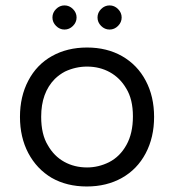

<svg xmlns="http://www.w3.org/2000/svg" viewBox="-20 -675 634 699"><path d="M296.9 -65.4Q251 -65.4 213.9 -85.9Q176.8 -106.4 154.3 -146Q129.9 -185.5 129.9 -250Q129.9 -337.4 179.7 -387.7Q196.3 -403.8 216.8 -414.6Q255.4 -432.6 296.9 -432.6Q342.8 -432.6 379.9 -412.1Q417 -391.6 439.5 -353Q463.9 -313.5 463.9 -251.5Q463.9 -189.5 440.4 -147.5Q417 -105 377 -84.5Q338.4 -65.4 296.9 -65.4ZM510.7 -380.9Q480.5 -438.5 424.3 -470.7Q369.1 -502 296.9 -502Q224.6 -502 168.9 -470.7Q113.3 -439.5 83 -381.3Q52.7 -323.7 52.7 -249.5Q52.7 -175.3 83 -117.7Q113.8 -59.6 168.5 -27.3Q223.6 3.9 295.9 3.9Q368.2 3.9 423.8 -27.3Q479.5 -58.6 510.3 -116.7Q541 -174.8 541 -249.3Q541 -323.7 510.7 -380.9ZM348.1 -580.6Q361.3 -567.4 378.9 -567.4Q396.5 -567.4 409.7 -580.6Q422.9 -593.8 422.9 -611.3Q422.9 -628.9 409.7 -642.1Q396.5 -655.3 378.9 -655.3Q361.3 -655.3 348.1 -642.1Q335 -628.9 335 -611.3Q335 -593.8 348.1 -580.6ZM184.1 -580.6Q197.3 -567.4 214.8 -567.4Q232.4 -567.4 245.6 -580.6Q258.8 -593.8 258.8 -611.3Q258.8 -628.9 245.6 -642.1Q232.4 -655.3 214.8 -655.3Q197.3 -655.3 184.1 -642.1Q170.9 -628.9 170.9 -611.3Q170.9 -593.8 184.1 -580.6Z"/></svg>

Font: YuPearl-Light
Style: Light
Weight: 300
Designer: Max Yao
Foundry: Max-Everyday
Version: Version 1.011; ttfautohint (v1.8.3)